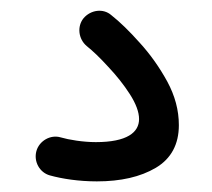

<svg xmlns="http://www.w3.org/2000/svg" viewBox="-20 -57 395 358"><path d="M135.7 -22.9C123.5 -7.8 126 15.6 141.6 28.8C153.3 38.1 167 51.3 182.1 67.9C197.3 84 210.9 101.1 222.2 118.7C233.4 136.2 239.3 151.9 239.3 165C239.3 189.9 216.8 208 158.7 208C134.8 208 108.4 203.6 93.3 199.2C74.2 193.4 53.2 205.6 47.9 224.6C42.5 244.1 53.7 264.6 72.8 270C95.7 276.4 127 281.2 160.6 281.2C205.1 281.2 241.7 272.9 270.5 255.9C299.3 238.8 313.5 211.9 313.5 176.3C313.5 148.4 306.2 121.6 292 95.2C277.3 68.4 260.3 44.4 240.7 22.9C221.2 1 203.6 -16.1 187.5 -28.8C172.4 -42 148.9 -38.6 135.7 -22.9Z"/></svg>

Font: Mikhak
Style: Regular
Weight: 400
Designer: Amin Abedi
Version: Version 3.2